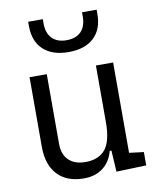

<svg xmlns="http://www.w3.org/2000/svg" viewBox="-87 -851 761 928"><g transform="rotate(-10 293.0 -387.0)"><path d="M250.5 9.8Q166.5 9.8 120.8 -38.8Q75.2 -87.4 75.2 -175.8V-517.6H159.7V-175.8Q159.7 -123.5 189 -95.2Q218.3 -66.9 271.5 -66.9Q335.4 -66.9 368.2 -106.4Q400.9 -146 400.9 -239.3V-517.6H485.4V-74.2L556.6 -65.4V0L409.7 4.9L403.3 -99.6H395Q381.3 -47.4 343.5 -18.8Q305.7 9.8 250.5 9.8ZM283.2 -604.5Q203.1 -604.5 159.2 -645.5Q115.2 -686.5 115.2 -761.7V-782.7H187V-761.7Q187 -714.4 211.9 -688.5Q236.8 -662.6 283.2 -662.6Q329.6 -662.6 354.5 -688.5Q379.4 -714.4 379.4 -761.7V-782.7H451.2V-761.7Q451.2 -686.5 407.2 -645.5Q363.3 -604.5 283.2 -604.5Z"/></g></svg>

Font: Cascadia Mono NF SemiLight
Style: Regular
Weight: 350
Monospace: yes
Designer: Aaron Bell
Foundry: Saja Typeworks
Version: Version 2404.023; ttfautohint (v1.8.4)